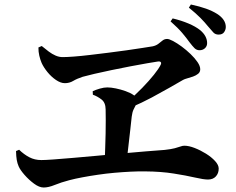

<svg xmlns="http://www.w3.org/2000/svg" viewBox="-20 -845 1040 847"><path d="M860.3 -623.4Q847.4 -623.4 838.1 -632.5Q828.9 -641.6 816.2 -658.4Q802.4 -677.7 783.9 -699.6Q765.3 -721.6 732.5 -750.6L741.7 -763.8Q779.4 -754.8 811 -741.5Q842.6 -728.3 863.3 -711.8Q893.7 -686 893.7 -654.9Q893.7 -641 884.1 -632.2Q874.4 -623.4 860.3 -623.4ZM543.4 -397.3Q577.5 -426.6 607.5 -457.4Q637.5 -488.3 659 -515.2Q680.5 -542.1 688.4 -558.4Q692.8 -566.8 689.2 -570.9Q685.6 -575 676.2 -573.6Q661.5 -571.4 628.7 -565.8Q595.8 -560.2 554.7 -552.3Q513.7 -544.5 472.2 -535.8Q430.7 -527.2 396.4 -519.2Q362.1 -511.2 344.6 -506.2Q319.1 -497.8 302.7 -487.9Q286.3 -478.1 266 -478.1Q247.9 -478.1 227.1 -492.1Q206.4 -506.1 189.5 -526.9Q172.6 -547.7 163.7 -567.2Q157.5 -581.8 153.4 -599.2Q149.3 -616.6 149.5 -635.6L164.2 -642Q179.9 -628.8 195 -617.6Q210.1 -606.3 225.5 -599.7Q240.9 -593.1 256.4 -593.1Q274.7 -593.1 306.5 -595.5Q338.3 -597.9 377.4 -602.6Q416.6 -607.3 457.9 -612.4Q499.3 -617.6 537.7 -623Q576.1 -628.4 606.4 -633.2Q636.7 -638 653.9 -640.7Q668.9 -644.1 678.6 -651.7Q688.4 -659.2 697 -666.2Q705.7 -673.2 717.5 -673.2Q726 -673.2 743.4 -664.1Q760.8 -654.9 781.5 -639.7Q802.1 -624.5 820.8 -606.5Q839.6 -588.4 851.4 -571Q863.3 -553.6 863.3 -539.6Q863.3 -526.8 853.9 -519.4Q844.5 -511.9 831.6 -507.3Q818.6 -502.8 806.4 -499.5Q794.3 -496.2 788 -492.7Q761.7 -477.7 726.6 -457.5Q691.5 -437.4 649.1 -414.7Q606.7 -392.1 555.8 -370.1ZM172.6 -17.8Q153.1 -17.8 130 -34.9Q106.9 -52 88 -73.7Q69 -95.5 62.3 -111.1Q56.5 -124.4 53.9 -139.5Q51.3 -154.5 50.7 -178.6L64.4 -184.4Q85.7 -163.7 109.4 -151.3Q133.1 -138.9 162.4 -138.9Q178.7 -138.9 214.9 -141.5Q251.1 -144.1 301 -148.4Q350.9 -152.7 406.8 -157.8Q462.6 -163 518.2 -168.1Q573.7 -173.2 622.8 -177.2Q671.9 -181.2 706.7 -183.7Q735.2 -186.9 751.1 -191.1Q766.9 -195.3 776.1 -198.7Q785.3 -202.2 793.2 -202.2Q813.1 -202.2 838.7 -192.2Q864.4 -182.2 888.7 -167.1Q913 -151.9 928.9 -134.5Q944.8 -117 944.8 -101.4Q944.8 -80.4 932.2 -66.7Q919.6 -53 897.7 -53Q878.2 -53 839.7 -61.9Q801.2 -70.8 746 -79.5Q690.9 -88.3 621.6 -88.9Q591.5 -89.4 556.3 -87.7Q521 -85.9 484.3 -82.7Q447.6 -79.4 411.8 -74.1Q375.9 -68.9 343.6 -62.8Q311.3 -56.8 285.6 -50Q249.6 -40.6 221.8 -29.2Q194 -17.8 172.6 -17.8ZM442 -132.4Q443 -161.4 444.1 -193.2Q445.3 -224.9 445.9 -255.5Q446.5 -286.1 446.5 -313.6Q446.5 -341.1 446 -362.2Q445.7 -392.4 427.8 -406.2Q409.8 -420.1 389.7 -427.2L388.9 -442.6Q402.1 -448.8 420.3 -454.1Q438.5 -459.4 453.2 -459.4Q469.7 -459.4 491.3 -454.9Q512.8 -450.5 534.2 -442.9Q555.6 -435.4 569.7 -425.3Q583.8 -415.3 584 -403.8Q584.6 -391.9 579.8 -383Q575.1 -374.1 569.4 -362.3Q563.6 -350.6 561.1 -330.8Q558.7 -305 554.7 -272.3Q550.8 -239.5 546.9 -204.3Q543.1 -169.1 538.9 -134.6ZM944.2 -692.4Q930 -692.4 921.2 -701.8Q912.4 -711.2 897.6 -728.8Q883.3 -746.6 864.4 -765.8Q845.5 -785 813.2 -811.3L822.1 -825.2Q862 -816.5 889.4 -806.7Q916.7 -796.9 937.8 -783.7Q956.6 -771.8 966.4 -757.1Q976.1 -742.5 976.1 -726Q976.1 -713.9 968.6 -703.1Q961.2 -692.4 944.2 -692.4Z"/></svg>

Font: Noto Serif SC ExtraLight
Style: Regular
Weight: 200
Designer: Ryoko NISHIZUKA 西塚涼子 (kana & ideographs); Frank Grießhammer (Latin, Greek & Cyrillic); Wenlong ZHANG 张文龙 (bopomofo); San
Foundry: Adobe
Version: Version 2.002-H1;hotconv 1.1.0;makeotfexe 2.6.0